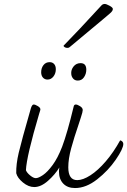

<svg xmlns="http://www.w3.org/2000/svg" viewBox="-20 -943 643 970"><path d="M603 -216Q603 -192 565 -136.5Q527 -81 471 -37Q415 7 359 7Q321 7 299.5 -15.5Q278 -38 278 -76Q278 -89 280 -97Q258 -61 222.5 -29.5Q187 2 153 2Q124 2 96 -21Q68 -44 62 -68Q61 -113 74.5 -171Q88 -229 136 -396Q142 -415 150 -415Q158 -415 171 -407Q184 -399 184 -391Q184 -387 181.5 -380Q179 -373 178 -369Q114 -153 111 -83Q116 -70 132.5 -56.5Q149 -43 161 -43Q174 -43 197 -58.5Q220 -74 246 -109.5Q272 -145 294 -202Q320 -271 352 -404Q354 -415 363 -415Q371 -415 384.5 -406.5Q398 -398 398 -387Q398 -378 389 -351Q380 -324 378 -317Q354 -247 339.5 -193.5Q325 -140 325 -98Q325 -33 370 -33Q399 -33 437 -57.5Q475 -82 514.5 -128Q554 -174 587 -234Q602 -230 603 -216ZM188 -578Q188 -599 199.5 -614Q211 -629 231 -629Q245 -629 253.5 -619.5Q262 -610 262 -593Q262 -572 250 -556.5Q238 -541 220 -541Q206 -541 197 -551Q188 -561 188 -578ZM340 -569Q338 -590 351.5 -607Q365 -624 387 -624Q416 -624 416 -591Q416 -570 404.5 -553Q393 -536 373 -536Q358 -536 349.5 -546Q341 -556 340 -569ZM320 -701Q313 -701 307 -704.5Q301 -708 301 -712Q371 -783 492 -915Q499 -923 509 -923Q517 -923 533.5 -914Q550 -905 550 -898V-897Q550 -887 534 -874Q523 -864 501 -846Q395 -757 332 -705Q328 -701 320 -701Z"/></svg>

Font: Charmonman
Style: Regular
Weight: 400
Designer: Ekaluck Peanpanawate
Foundry: Cadson Demak Co.,Ltd.
Version: Version 1.000; ttfautohint (v1.6)